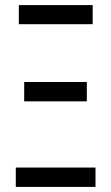

<svg xmlns="http://www.w3.org/2000/svg" viewBox="-20 -734 436 754"><path d="M54 -714H344V-639H54ZM75 -412H321V-336H75ZM42 -76H355V0H42Z"/></svg>

Font: Noto Sans UI Cond
Style: Regular
Weight: 400
Width: 3
Designer: Monotype Design Team
Foundry: Monotype Imaging Inc.
Version: Version 1.001